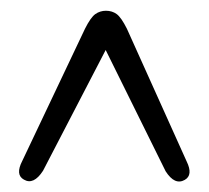

<svg xmlns="http://www.w3.org/2000/svg" viewBox="-20 -734 388 357"><path d="M323.5 -399.5Q305 -389 288 -415.5L176.5 -641L60 -416.5Q42.5 -389.5 24.5 -400Q8 -409 21.5 -435L138 -680.5Q148.5 -701.5 157.2 -707.8Q166 -714 177 -714Q188.5 -714 197 -707.8Q205.5 -701.5 216 -680.5L327 -434Q339.5 -408.5 323.5 -399.5Z"/></svg>

Font: Fraunces 144pt Soft SemiBold
Style: Regular
Weight: 600
Version: Version 1.000;[b76b70a41]